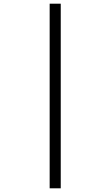

<svg xmlns="http://www.w3.org/2000/svg" viewBox="-20 -780 599 1040"><path d="M249 240V-760H309V240Z"/></svg>

Font: Noto Serif Vithkuqi
Style: Regular
Weight: 400
Version: Version 1.005